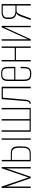

<svg xmlns="http://www.w3.org/2000/svg" viewBox="1336 -1878 552 3263"><g transform="rotate(-90 1611.5 -247.0)"><path d="M49 0V-495H72L227 -37L383 -495H403V0H380V-414L238 0H215L73 -414V0Z M501 0V-492H525V-339H632Q686 -339 712 -322Q738 -305 746.5 -275.5Q755 -246 755 -208V-165Q755 -129 751 -98.5Q747 -68 735 -46Q723 -24 699 -12Q675 0 634 0ZM525 -18H631Q675 -18 696 -34.5Q717 -51 724 -79Q731 -107 731 -141V-201Q731 -231 725.5 -258.5Q720 -286 699 -303.5Q678 -321 631 -321H525ZM868 0V-495H891V0Z M1004 0V-495H1028V-19H1194V-495H1218V-19H1384V-495H1408V0Z M1478 0V-18Q1498 -18 1510 -34.5Q1522 -51 1525 -92L1558 -494H1768V0H1743V-474H1582L1548 -83Q1547 -73 1544 -59Q1541 -45 1534 -31.5Q1527 -18 1515 -9Q1503 0 1485 0Z M1993 9Q1944 9 1916.5 -2.5Q1889 -14 1877.5 -42Q1866 -70 1866 -121V-385Q1866 -453 1892.5 -478Q1919 -503 1987 -503Q2054 -503 2080 -478Q2106 -453 2106 -385V-262H1890V-119Q1890 -59 1909.5 -35Q1929 -11 1991 -11Q2046 -11 2064 -34Q2082 -57 2082 -119V-173H2106V-122Q2106 -73 2095 -44Q2084 -15 2059.5 -3Q2035 9 1993 9ZM1890 -281H2082V-384Q2082 -437 2064 -461Q2046 -485 1987 -485Q1929 -485 1909.5 -461Q1890 -437 1890 -384Z M2199 0V-495H2223V-272H2429V-495H2453V0H2429V-252H2223V0Z M2551 0V-494H2575V-47L2778 -494H2803V0H2780V-450Q2729 -337 2678.5 -225Q2628 -113 2575 0Z M2901 0 2966 -179Q2976 -205 2991 -224Q3006 -243 3026 -245Q2975 -247 2947.5 -276Q2920 -305 2920 -361V-395Q2920 -451 2952 -473Q2984 -495 3029 -495H3173V0H3148V-242L3062 -241Q3034 -240 3017 -216.5Q3000 -193 2986 -155L2930 0ZM3053 -260H3148V-476H3024Q2993 -476 2968.5 -457Q2944 -438 2944 -397V-359Q2944 -307 2973 -283.5Q3002 -260 3053 -260Z"/></g></svg>

Font: Alumni Sans SC Thin
Style: Regular
Weight: 100
Designer: Robert E. Leuschke
Foundry: Robert E. Leuschke
Version: Version 1.018